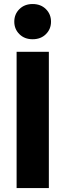

<svg xmlns="http://www.w3.org/2000/svg" viewBox="-20 -957 333 977"><path d="M64.5 -693.4H228.6V0H64.5ZM146 -936.5Q187.5 -936.5 213.5 -910.7Q239.6 -884.9 239.6 -846.7Q239.6 -808.9 213.5 -783.1Q187.5 -757.3 146 -757.3Q104.9 -757.3 78.8 -783.1Q52.7 -808.9 52.7 -846.7Q52.7 -884.9 78.8 -910.7Q104.9 -936.5 146 -936.5Z"/></svg>

Font: Fira Sans Variable
Style: Regular
Weight: 400
Designer: Carrois Corporate & Edenspiekermann AG
Foundry: Carrois Corporate GbR & Edenspiekermann AG
Version: Version 4.202